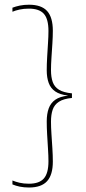

<svg xmlns="http://www.w3.org/2000/svg" viewBox="-20 -696 372 834"><path d="M34 -645V-662.5Q48 -668 66.2 -671.8Q84.5 -675.5 106 -675.5Q160 -675.5 184.8 -648Q209.5 -620.5 209.5 -562.5Q209.5 -537 207.5 -506.2Q205.5 -475.5 203.5 -445.2Q201.5 -415 201.5 -391Q201.5 -361 209 -339.8Q216.5 -318.5 236.2 -306.2Q256 -294 292.5 -290.5V-270.5Q256 -267 236.2 -254.2Q216.5 -241.5 209 -220Q201.5 -198.5 201.5 -167.5Q201.5 -144 203.5 -113.5Q205.5 -83 207.5 -51.8Q209.5 -20.5 209.5 6Q209.5 63.5 184.5 91Q159.5 118.5 106 118.5Q84.5 118.5 66.2 114.8Q48 111 34 105V88Q47 93.5 65 97.8Q83 102 105.5 102Q150.5 102 170.5 79.2Q190.5 56.5 190.5 4.5Q190.5 -19 188.5 -49.2Q186.5 -79.5 184.8 -110.8Q183 -142 183 -168.5Q183 -201 191.5 -224.8Q200 -248.5 220.2 -262.8Q240.5 -277 275.5 -280.5L274.5 -275.5V-281Q240 -285 220 -298.8Q200 -312.5 191.5 -335.8Q183 -359 183 -390.5Q183 -416.5 184.8 -447.5Q186.5 -478.5 188.5 -508.5Q190.5 -538.5 190.5 -561.5Q190.5 -613.5 170.5 -636Q150.5 -658.5 105.5 -658.5Q83 -658.5 65 -654.5Q47 -650.5 34 -645Z"/></svg>

Font: Anek Devanagari Thin
Style: Regular
Weight: 250
Designer: Kailash Malviya (Devanagari) & Yesha Goshar (Latin)
Foundry: Ek Type
Version: Version 1.003